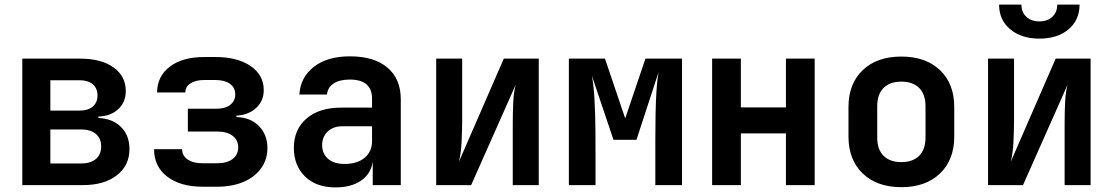

<svg xmlns="http://www.w3.org/2000/svg" viewBox="-20 -805 4840 835"><path d="M77 0V-550H329Q420 -550 473.5 -512Q527 -474 527 -409Q527 -361 494.5 -330.5Q462 -300 408 -298V-292Q470 -289 506.5 -252.5Q543 -216 543 -157Q543 -85 488 -42.5Q433 0 341 0ZM199 -324H326Q363 -324 383.5 -341.5Q404 -359 404 -390Q404 -421 383.5 -438.5Q363 -456 326 -456H199ZM199 -94H333Q374 -94 397 -113.5Q420 -133 420 -168Q420 -203 397 -222.5Q374 -242 333 -242H199Z M861 7Q764 7 707 -37Q650 -81 650 -156H772Q772 -128 796 -111.5Q820 -95 861 -95H925Q967 -95 991.5 -113.5Q1016 -132 1016 -164Q1016 -196 991.5 -214.5Q967 -233 925 -233H797V-332H920Q959 -332 981 -349Q1003 -366 1003 -394Q1003 -424 980 -440.5Q957 -457 918 -457H868Q831 -457 808.5 -442.5Q786 -428 786 -403H663Q664 -474 719 -515.5Q774 -557 868 -557H918Q1012 -557 1069.5 -518Q1127 -479 1127 -413Q1127 -366 1094 -335.5Q1061 -305 1008 -302V-296Q1070 -294 1106.5 -256.5Q1143 -219 1143 -161Q1143 -111 1115.5 -73Q1088 -35 1039 -14Q990 7 925 7Z M1439 10Q1355 10 1306.5 -37.5Q1258 -85 1258 -162Q1258 -242 1313 -289.5Q1368 -337 1464 -337H1598V-376Q1598 -459 1501 -459Q1457 -459 1431 -442Q1405 -425 1402 -394H1282Q1286 -468 1344.5 -514Q1403 -560 1502 -560Q1607 -560 1665 -511Q1723 -462 1723 -373V0H1601V-103Q1594 -50 1551 -20Q1508 10 1439 10ZM1479 -92Q1534 -92 1566 -119Q1598 -146 1598 -191V-256H1470Q1429 -256 1405 -233Q1381 -210 1381 -174Q1381 -137 1406.5 -114.5Q1432 -92 1479 -92Z M1877 0V-550H1990V-284Q1990 -239 1987.5 -188.5Q1985 -138 1976 -102L2171 -550H2323V0H2210V-267Q2210 -311 2212 -358Q2214 -405 2223 -437L2029 0Z M2454 0V-550H2611L2699 -290L2787 -550H2946V0H2830V-94Q2830 -143 2830 -198Q2830 -253 2831 -308Q2832 -363 2835 -410.5Q2838 -458 2844 -491L2748 -197H2648L2554 -476Q2562 -435 2565.5 -371.5Q2569 -308 2569.5 -235.5Q2570 -163 2570 -94V0Z M3077 0V-550H3202V-338H3398V-550H3523V0H3398V-225H3202V0Z M3900 9Q3794 9 3732 -50.5Q3670 -110 3670 -211V-339Q3670 -441 3732 -500Q3794 -559 3900 -559Q4006 -559 4068 -500Q4130 -441 4130 -339V-211Q4130 -110 4068 -50.5Q4006 9 3900 9ZM3900 -100Q3950 -100 3977.5 -127.5Q4005 -155 4005 -207V-343Q4005 -395 3977.5 -422.5Q3950 -450 3900 -450Q3850 -450 3822.5 -422.5Q3795 -395 3795 -343V-207Q3795 -155 3822.5 -127.5Q3850 -100 3900 -100Z M4277 0V-550H4390V-284Q4390 -239 4387.5 -188.5Q4385 -138 4376 -102L4571 -550H4723V0H4610V-267Q4610 -311 4612 -358Q4614 -405 4623 -437L4429 0ZM4500 -637Q4422 -637 4373.5 -677.5Q4325 -718 4325 -785H4422Q4422 -752 4443.5 -732Q4465 -712 4500 -712Q4535 -712 4556.5 -732Q4578 -752 4578 -785H4675Q4675 -718 4627 -677.5Q4579 -637 4500 -637Z"/></svg>

Font: JetBrains Mono NL
Style: Bold
Weight: 700
Monospace: yes
Designer: Philipp Nurullin, Konstantin Bulenkov
Foundry: JetBrains
Version: Version 2.305; ttfautohint (v1.8.4.7-5d5b)